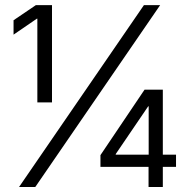

<svg xmlns="http://www.w3.org/2000/svg" viewBox="-20 -748 762 768"><path d="M188 -727.5V-338.4H129.4V-673.3H127.4L34.2 -609.4V-667L123.5 -727.5ZM56.2 0 555.7 -727.5H620.6L121.1 0ZM381.8 -80.6V-127.4L558.1 -389.2H596.2V-322.8H572.8L442.9 -131.8V-129.4H684.1V-80.6ZM574.2 0V-94.7L574.7 -116.2V-389.2H631.3V0Z"/></svg>

Font: Inter 24pt Light
Style: Regular
Weight: 300
Designer: Rasmus Andersson
Foundry: rsms
Version: Version 4.001;git-66647c0bb